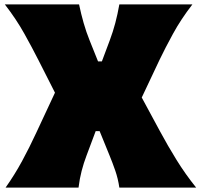

<svg xmlns="http://www.w3.org/2000/svg" viewBox="-20 -855 915 875"><path d="M5.4 0Q47.4 -59.6 80.8 -121.3Q114.3 -183.1 145 -249.5L230.5 -432.6L156.2 -579.1Q126 -638.7 90.3 -702.6Q54.7 -766.6 2 -835H340.3Q349.6 -790.5 361.3 -749.8Q373 -709 388.2 -671.4L426.8 -575.2H444.3L480.5 -671.9Q494.6 -709.5 505.4 -750Q516.1 -790.5 523.9 -835H856.9Q804.7 -767.6 768.6 -701.4Q732.4 -635.3 706.5 -581.1L626 -410.6L708.5 -257.8Q745.1 -189.9 784.7 -126Q824.2 -62 874 0H523.9Q518.1 -40.5 505.4 -77.1Q492.7 -113.8 479 -147L434.1 -257.3H416L374.5 -146.5Q361.3 -111.8 352.1 -76.2Q342.8 -40.5 337.9 0Z"/></svg>

Font: Pinar DS1 Black
Style: Regular
Weight: 900
Designer: Amin Abedi
Version: Version 3.000